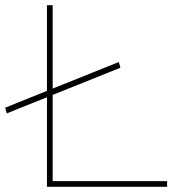

<svg xmlns="http://www.w3.org/2000/svg" viewBox="-23 -720 736 740"><path d="M3 -283 -3 -305 435 -481 441 -459ZM158 0V-700H180V-22H621V0Z"/></svg>

Font: Lexend Mega Thin
Style: Regular
Weight: 250
Version: Version 1.007